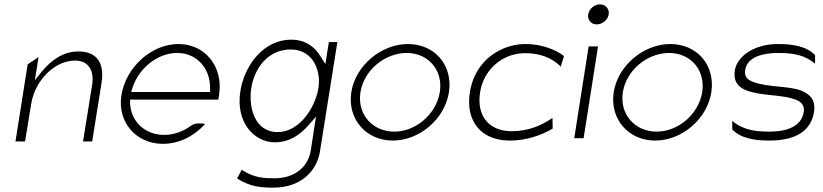

<svg xmlns="http://www.w3.org/2000/svg" viewBox="-20 -664 3778 881"><path d="M51 -15H95L123 -187C133 -247 163 -296 197 -329C228 -359 272 -386 325 -386C390 -386 412 -335 403 -276L361 -15H403L446 -284C460 -373 426 -428 340 -428C269 -428 215 -387 173 -337L140 -296L157 -402L107 -369Z M537 -227C518 -104 604 -4 727 -4C801 -4 871 -39 921 -95C903 -99 875 -101 856 -87C821 -61 778 -45 733 -45C646 -45 581 -106 577 -189V-207H982L985 -227C1006 -357 922 -462 799 -462C676 -462 558 -357 537 -227ZM582 -242 588 -262C619 -354 705 -421 793 -421C881 -421 944 -353 944 -261V-242Z M1083 -246C1060 -103 1146 -11 1241 -11C1308 -11 1358 -46 1397 -91L1430 -129L1406 26C1393 107 1327 154 1241 154C1192 154 1147 153 1089 115L1068 155C1128 193 1176 197 1234 197C1364 197 1434 118 1448 32L1528 -471H1489L1473 -370L1451 -405C1425 -448 1383 -482 1315 -482C1192 -482 1102 -367 1083 -246ZM1133 -260C1147 -350 1209 -437 1314 -437C1417 -437 1454 -339 1441 -260C1428 -175 1357 -58 1254 -58C1145 -58 1120 -177 1133 -260Z M1592 -241C1573 -119 1659 -19 1782 -19C1905 -19 2021 -118 2040 -241C2059 -364 1975 -462 1852 -462C1729 -462 1611 -363 1592 -241ZM1634 -241C1650 -342 1746 -421 1846 -421C1946 -421 2014 -341 1998 -241C1982 -141 1889 -60 1789 -60C1689 -60 1618 -140 1634 -241Z M2136 -241C2131 -208 2131 -178 2137 -151C2154 -74 2214 -19 2321 -19C2394 -19 2464 -43 2516 -74L2515 -123C2464 -87 2402 -62 2328 -62C2221 -62 2166 -135 2183 -241C2187 -266 2195 -290 2207 -312C2241 -373 2306 -420 2390 -420C2461 -420 2513 -397 2549 -362L2553 -358L2568 -407C2528 -437 2465 -462 2391 -462C2358 -462 2328 -456 2299 -445C2219 -414 2153 -347 2136 -241Z M2679 -598C2675 -573 2692 -552 2718 -552C2744 -552 2769 -573 2773 -598C2777 -623 2759 -644 2733 -644C2707 -644 2683 -623 2679 -598ZM2615 -30H2658L2724 -451H2681Z M2796 -241C2777 -119 2863 -19 2986 -19C3109 -19 3225 -118 3244 -241C3263 -364 3179 -462 3056 -462C2933 -462 2815 -363 2796 -241ZM2838 -241C2854 -342 2950 -421 3050 -421C3150 -421 3218 -341 3202 -241C3186 -141 3093 -60 2993 -60C2893 -60 2822 -140 2838 -241Z M3352 -342C3341 -271 3388 -248 3455 -236C3505 -226 3576 -226 3625 -209C3647 -202 3674 -187 3668 -150C3657 -80 3583 -60 3511 -60C3436 -60 3386 -71 3340 -109V-70C3378 -30 3440 -19 3510 -19C3654 -19 3704 -81 3715 -150C3724 -206 3697 -231 3657 -248C3603 -270 3504 -263 3439 -287C3419 -294 3393 -307 3399 -342C3409 -406 3487 -421 3550 -421C3625 -421 3674 -410 3720 -372V-411C3682 -451 3620 -462 3550 -462C3435 -462 3362 -402 3352 -342Z"/></svg>

Font: Charger Sport
Style: HLObl
Weight: 100
Designer: Jasper
Foundry: Cannot Into Space Fonts
Version: Version 1.1